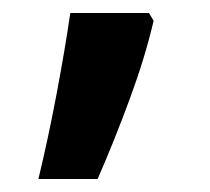

<svg xmlns="http://www.w3.org/2000/svg" viewBox="-20 -152 322 295"><path d="M39 123Q54 61 67 -8Q80 -77 88 -132H209L216 -120Q203 -64 179 1Q155 66 130 123Z"/></svg>

Font: Noto Sans Devanagari UI SemiBold
Style: Regular
Weight: 600
Designer: Jelle Bosma - Monotype Design Team
Foundry: Monotype Imaging Inc.
Version: Version 2.003; ttfautohint (v1.8.4.7-5d5b)